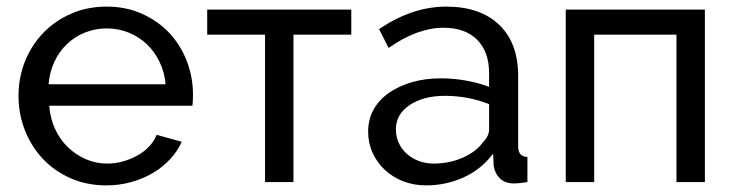

<svg xmlns="http://www.w3.org/2000/svg" viewBox="-20 -551 2226 581"><path d="M302 10Q243 10 194 -11.5Q145 -33 110 -70Q75 -107 55.5 -156.5Q36 -206 36 -261Q36 -316 55.5 -365Q75 -414 110.5 -451Q146 -488 195 -509.5Q244 -531 303 -531Q362 -531 410.5 -509Q459 -487 493 -450.5Q527 -414 545.5 -365.5Q564 -317 564 -265Q564 -254 563.5 -245Q563 -236 562 -231H129Q132 -192 147 -160Q162 -128 186 -105Q210 -82 240.5 -69Q271 -56 305 -56Q329 -56 352 -62.5Q375 -69 395 -80Q415 -91 430.5 -107Q446 -123 454 -143L530 -122Q517 -93 494.5 -69Q472 -45 442.5 -27.5Q413 -10 377 0Q341 10 302 10ZM481 -296Q478 -333 462.5 -364.5Q447 -396 423.5 -418Q400 -440 369 -452.5Q338 -465 303 -465Q268 -465 237 -452.5Q206 -440 182.5 -417.5Q159 -395 144.5 -364Q130 -333 127 -296Z M868 0H782V-446H607V-522H1043V-446H868Z M1269 10Q1232 10 1200 -2.5Q1168 -15 1144.5 -37Q1121 -59 1107.5 -88.5Q1094 -118 1094 -153Q1094 -189 1110 -218.5Q1126 -248 1155.5 -269Q1185 -290 1225.5 -302Q1266 -314 1314 -314Q1352 -314 1391 -307Q1430 -300 1460 -288V-330Q1460 -394 1424 -430.5Q1388 -467 1322 -467Q1243 -467 1156 -406L1127 -463Q1228 -531 1330 -531Q1433 -531 1490.5 -476Q1548 -421 1548 -321V-108Q1548 -77 1576 -76V0Q1562 2 1553 3Q1544 4 1534 4Q1508 4 1492.5 -11.5Q1477 -27 1474 -49L1472 -86Q1437 -39 1383.5 -14.5Q1330 10 1269 10ZM1292 -56Q1339 -56 1379.5 -73.5Q1420 -91 1441 -120Q1460 -139 1460 -159V-236Q1396 -261 1327 -261Q1261 -261 1219.5 -233Q1178 -205 1178 -160Q1178 -138 1186.5 -119Q1195 -100 1210.5 -86Q1226 -72 1247 -64Q1268 -56 1292 -56Z M2113 0H2027V-446H1778V0H1692V-522H2113Z"/></svg>

Font: PTCRaleway Medium
Style: Regular
Weight: 500
Designer: Matt McInerney, Pablo Impallari, Rodrigo Fuenzalida
Foundry: Matt McInerney, Pablo Impallari, Rodrigo Fuenzalida
Version: Version 3.000g; ttfautohint (v1.5) -l 8 -r 28 -G 28 -x 14 -D